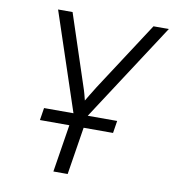

<svg xmlns="http://www.w3.org/2000/svg" viewBox="-82 -802 792 874"><g transform="rotate(10 314.0 -365.0)"><path d="M223 0H289L324 -220H460L469 -277H333L628 -730H557L350 -412C330 -381 315 -354 308 -343C305 -355 299 -381 288 -412L183 -730H116L267 -277H131L122 -220H258Z"/></g></svg>

Font: JetBrains Mono ExtraLight
Style: Italic
Weight: 240
Italic angle: -9°
Monospace: yes
Designer: Philipp Nurullin, Konstantin Bulenkov
Foundry: JetBrains
Version: Version 2.305